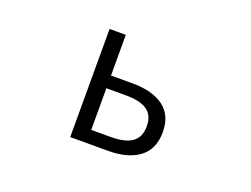

<svg xmlns="http://www.w3.org/2000/svg" viewBox="-88 -720 1176 901"><g transform="rotate(20 500.0 -270.0)"><path d="M323.2 0V-540H404.3V-336.9H511.7Q611.3 -336.9 667.5 -295.4Q723.6 -253.9 723.6 -169.9Q723.6 -85 667.5 -42.5Q611.3 0 511.7 0ZM404.3 -65.4H502Q574.2 -65.4 608.9 -90.8Q643.6 -116.2 643.6 -169.9Q643.6 -223.6 608.9 -248.5Q574.2 -273.4 502 -273.4H404.3Z"/></g></svg>

Font: GenEi Gothic M SemiLight
Style: Regular
Weight: 350
Designer: o_tamon (Modified); [Source Han Sans]
Ryoko NISHIZUKA  (kana & ideographs); Paul D. Hunt (Latin, Greek & Cyrillic); Wenl
Version: Version 1.1a;Original Version 1.004